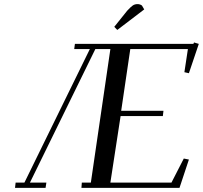

<svg xmlns="http://www.w3.org/2000/svg" viewBox="-20 -916 989 936"><path d="M53.2 0 56.2 -25.9H99.1L418 -676.8H341.8L345.2 -702.1H922.9L925.8 -709L949.2 -702.1L900.9 -559.1L878.9 -564L896 -676.8H615.2L570.8 -376H776.9L773.9 -350.1H567.9L518.1 -25.9H815.9L876 -143.1L900.9 -138.2L855 0H377L378.9 -25.9H422.9L518.1 -676.8H444.8L126 -25.9H206.1L202.1 0ZM537.1 -785.2 600.1 -863.8Q617.7 -882.8 627.4 -889.4Q637.2 -896 650.9 -896Q656.2 -896 661.6 -894.3Q667 -892.6 669.4 -890.6L671.9 -889.2L683.1 -870.1L551.8 -770Z"/></svg>

Font: Dehuti
Style: Bold-Italic
Weight: 700
Version: Version 1.2